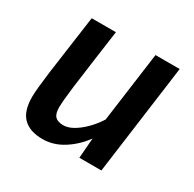

<svg xmlns="http://www.w3.org/2000/svg" viewBox="-129 -694 851 842"><g transform="rotate(30 296.0 -273.5)"><path d="M183 10Q119.5 10 85.8 -22.8Q52 -55.5 52 -128Q52 -146 55.2 -179.5Q58.5 -213 64.5 -259.5Q70.5 -303 77.8 -354.5Q85 -406 92.2 -458.2Q99.5 -510.5 106 -557H228.5Q226.5 -543.5 222.8 -515.8Q219 -488 214 -452.8Q209 -417.5 204 -380.5Q199 -343.5 194.8 -311.2Q190.5 -279 187.5 -258.5Q182.5 -218 180 -190Q177.5 -162 177.5 -146.5Q177.5 -114.5 191 -101.2Q204.5 -88 232.5 -88Q255.5 -88 282 -103.2Q308.5 -118.5 334.5 -144.5Q360.5 -170.5 381 -203L429 -557H551.5L476.5 0H365L373 -102Q337.5 -53 288 -21.5Q238.5 10 183 10Z"/></g></svg>

Font: Merriweather Sans Medium
Style: Italic
Weight: 500
Italic angle: -7.5°
Designer: Eben Sorkin
Foundry: Eben Sorkin
Version: Version 2.001